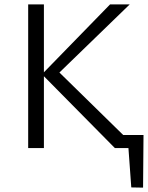

<svg xmlns="http://www.w3.org/2000/svg" viewBox="-20 -678 677 879"><path d="M181 -329V0H109V-658H181V-347L484 -658H574L252 -346L544 -60H637L635 181L581 180L568 0H506Z"/></svg>

Font: LXGW Bright TC
Style: Regular
Weight: 400
Designer: Christian Thalmann (Catharsis Fonts)
Foundry: LXGW / Christian Thalmann (Catharsis Fonts) / Fontworks Inc.
Version: Version 5.501